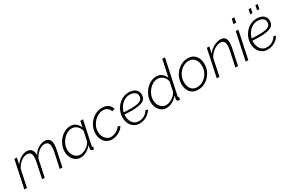

<svg xmlns="http://www.w3.org/2000/svg" viewBox="120 -1948 4721 3176"><g transform="rotate(-30 2480.5 -360.0)"><path d="M122 -520H169L142 -396Q186 -459 243.5 -494Q301 -529 359 -529Q399 -529 426 -512Q453 -495 466.5 -463Q480 -431 477 -385Q505 -432 541 -464Q577 -496 618.5 -512.5Q660 -529 701 -529Q741 -529 766 -513.5Q791 -498 803 -469.5Q815 -441 815 -400Q815 -378 812 -353Q809 -328 803 -299L739 0H689L751 -290Q761 -342 761 -379Q761 -431 739.5 -457Q718 -483 675 -483Q635 -483 596 -462.5Q557 -442 524 -406Q491 -370 468 -321L401 0H351L412 -290Q418 -317 420.5 -339.5Q423 -362 423 -381Q423 -433 402 -458Q381 -483 338 -483Q278 -483 221.5 -438.5Q165 -394 130 -322L62 0H12Z M1086 10Q1029 10 987.5 -20.5Q946 -51 923.5 -101Q901 -151 901 -209Q901 -270 925 -327Q949 -384 989.5 -429.5Q1030 -475 1082 -502Q1134 -529 1191 -529Q1256 -529 1298 -493Q1340 -457 1358 -407L1382 -520H1433L1337 -72Q1336 -69 1335.5 -66Q1335 -63 1335 -60Q1335 -45 1352 -45L1342 0Q1336 0 1331 1Q1326 2 1322 1Q1304 0 1295 -10Q1286 -20 1286 -34Q1286 -39 1287 -45Q1288 -51 1290.5 -64.5Q1293 -78 1298 -104Q1258 -52 1200.5 -21Q1143 10 1086 10ZM1104 -35Q1132 -35 1163.5 -46Q1195 -57 1224.5 -76.5Q1254 -96 1276.5 -121.5Q1299 -147 1309 -175L1345 -346Q1340 -383 1319 -414Q1298 -445 1265.5 -464.5Q1233 -484 1193 -484Q1146 -484 1102.5 -460Q1059 -436 1025.5 -397Q992 -358 972.5 -310.5Q953 -263 953 -215Q953 -166 972.5 -125.5Q992 -85 1026 -60Q1060 -35 1104 -35Z M1688 10Q1627 10 1583 -19.5Q1539 -49 1515.5 -99Q1492 -149 1492 -210Q1492 -275 1516.5 -332Q1541 -389 1583.5 -433.5Q1626 -478 1681.5 -503.5Q1737 -529 1799 -529Q1868 -529 1912.5 -496.5Q1957 -464 1971 -408L1918 -392Q1906 -436 1873 -460Q1840 -484 1794 -484Q1746 -484 1701 -463Q1656 -442 1621 -405Q1586 -368 1564.5 -320Q1543 -272 1543 -218Q1543 -166 1562.5 -125Q1582 -84 1615.5 -59.5Q1649 -35 1693 -35Q1728 -35 1763 -48.5Q1798 -62 1826.5 -84Q1855 -106 1868 -131L1914 -117Q1894 -80 1858 -51.5Q1822 -23 1777.5 -6.5Q1733 10 1688 10Z M2213 10Q2151 10 2106.5 -20Q2062 -50 2038 -100Q2014 -150 2013 -210Q2012 -271 2033.5 -328Q2055 -385 2095.5 -430.5Q2136 -476 2190.5 -502.5Q2245 -529 2310 -529Q2357 -529 2395.5 -513Q2434 -497 2456.5 -466Q2479 -435 2480 -387Q2481 -308 2414.5 -274Q2348 -240 2210 -240Q2176 -240 2136 -241.5Q2096 -243 2046 -247L2055 -284Q2106 -281 2143 -279.5Q2180 -278 2213 -278Q2297 -278 2345 -290.5Q2393 -303 2413.5 -327.5Q2434 -352 2433 -387Q2433 -423 2414.5 -445Q2396 -467 2367 -477.5Q2338 -488 2305 -488Q2252 -488 2207.5 -464.5Q2163 -441 2130.5 -401.5Q2098 -362 2081 -314Q2064 -266 2064 -217Q2065 -165 2083.5 -122.5Q2102 -80 2137 -55Q2172 -30 2223 -30Q2281 -30 2328 -58.5Q2375 -87 2401 -135L2444 -122Q2422 -83 2387 -53Q2352 -23 2308 -6.5Q2264 10 2213 10Z M2730 10Q2671 10 2629 -20.5Q2587 -51 2565 -101Q2543 -151 2543 -209Q2543 -271 2567 -327.5Q2591 -384 2631.5 -429.5Q2672 -475 2724.5 -502Q2777 -529 2834 -529Q2898 -529 2940 -493Q2982 -457 3000 -407L3068 -730H3119L2979 -72Q2978 -68 2977.5 -65.5Q2977 -63 2977 -60Q2977 -45 2994 -45L2984 0Q2977 0 2971.5 0.5Q2966 1 2962 1Q2945 -1 2936.5 -11Q2928 -21 2928 -35Q2928 -39 2928.5 -44.5Q2929 -50 2932 -64Q2935 -78 2940 -104Q2900 -52 2842 -21Q2784 10 2730 10ZM2749 -35Q2775 -35 2805.5 -46Q2836 -57 2866 -76.5Q2896 -96 2918.5 -121.5Q2941 -147 2951 -175L2987 -346Q2982 -384 2959.5 -415.5Q2937 -447 2904.5 -465.5Q2872 -484 2836 -484Q2787 -484 2743.5 -460.5Q2700 -437 2666.5 -398Q2633 -359 2614 -311.5Q2595 -264 2595 -217Q2595 -167 2614 -126Q2633 -85 2667.5 -60Q2702 -35 2749 -35Z M3330 10Q3264 10 3220.5 -19.5Q3177 -49 3155 -98.5Q3133 -148 3133 -207Q3133 -274 3157.5 -332.5Q3182 -391 3224 -435Q3266 -479 3320.5 -504Q3375 -529 3434 -529Q3500 -529 3544 -499Q3588 -469 3609.5 -419.5Q3631 -370 3631 -310Q3631 -244 3607 -186Q3583 -128 3541 -83.5Q3499 -39 3445 -14.5Q3391 10 3330 10ZM3339 -35Q3385 -35 3428 -55Q3471 -75 3505.5 -111.5Q3540 -148 3560 -196.5Q3580 -245 3580 -302Q3580 -353 3562.5 -394Q3545 -435 3511 -459.5Q3477 -484 3426 -484Q3380 -484 3337 -463.5Q3294 -443 3259.5 -406Q3225 -369 3205 -320Q3185 -271 3185 -214Q3185 -164 3202 -123Q3219 -82 3253.5 -58.5Q3288 -35 3339 -35Z M3798 -520H3845L3818 -396Q3847 -436 3886 -465.5Q3925 -495 3970 -512Q4015 -529 4058 -529Q4098 -529 4122.5 -514.5Q4147 -500 4158.5 -472Q4170 -444 4170 -404Q4170 -381 4166.5 -355Q4163 -329 4157 -299L4094 0H4044L4105 -290Q4111 -318 4113.5 -341Q4116 -364 4116 -383Q4116 -434 4095.5 -458.5Q4075 -483 4033 -483Q3992 -483 3948 -462Q3904 -441 3866.5 -404.5Q3829 -368 3806 -322L3738 0H3688Z M4350 -520H4400L4290 0H4240ZM4395 -730H4445L4426 -638H4376Z M4658 10Q4596 10 4551.5 -20Q4507 -50 4483 -100Q4459 -150 4458 -210Q4457 -271 4478.5 -328Q4500 -385 4540.5 -430.5Q4581 -476 4635.5 -502.5Q4690 -529 4755 -529Q4802 -529 4840.5 -513Q4879 -497 4901.5 -466Q4924 -435 4925 -387Q4926 -308 4859.5 -274Q4793 -240 4655 -240Q4621 -240 4581 -241.5Q4541 -243 4491 -247L4500 -284Q4551 -281 4588 -279.5Q4625 -278 4658 -278Q4742 -278 4790 -290.5Q4838 -303 4858.5 -327.5Q4879 -352 4878 -387Q4878 -423 4859.5 -445Q4841 -467 4812 -477.5Q4783 -488 4750 -488Q4697 -488 4652.5 -464.5Q4608 -441 4575.5 -401.5Q4543 -362 4526 -314Q4509 -266 4509 -217Q4510 -165 4528.5 -122.5Q4547 -80 4582 -55Q4617 -30 4668 -30Q4726 -30 4773 -58.5Q4820 -87 4846 -135L4889 -122Q4867 -83 4832 -53Q4797 -23 4753 -6.5Q4709 10 4658 10ZM4696 -640 4715 -728H4758L4740 -640ZM4827 -640 4846 -728H4889L4871 -640Z"/></g></svg>

Font: Raleway Thin Light
Style: Italic
Weight: 300
Italic angle: -12°
Version: Version 4.026